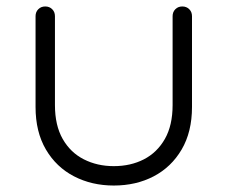

<svg xmlns="http://www.w3.org/2000/svg" viewBox="-20 -567 704 594"><path d="M332 7Q264 7 209 -21.5Q154 -50 122 -104.5Q90 -159 90 -236V-517Q90 -530 98.5 -538.5Q107 -547 120 -547Q133 -547 141.5 -538.5Q150 -530 150 -517V-242Q150 -179 174 -137Q198 -95 239.5 -74Q281 -53 332 -53Q384 -53 425 -74Q466 -95 490 -137Q514 -179 514 -242V-517Q514 -530 522.5 -538.5Q531 -547 544 -547Q557 -547 565.5 -538.5Q574 -530 574 -517V-236Q574 -159 542 -104.5Q510 -50 455.5 -21.5Q401 7 332 7Z"/></svg>

Font: ComfortaaLight
Style: Regular
Weight: 300
Designer: Johan Aakerlund
Foundry: Johan Aakerlund
Version: Version 3.104; ttfautohint (v1.8.1.43-b0c9)